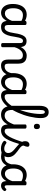

<svg xmlns="http://www.w3.org/2000/svg" viewBox="1467 -2485 1037 4011"><g transform="rotate(90 1985.5 -479.5)"><path d="M250 17Q195 17 153 -11Q111 -39 87 -94Q63 -149 63 -232Q63 -284 73 -328.5Q83 -373 101.5 -408.5Q120 -444 147.5 -468.5Q175 -493 210 -506Q245 -519 288 -519Q329 -519 371 -504Q413 -489 448 -462V-386Q408 -418 371 -429Q334 -440 298 -440Q271 -440 248 -432Q225 -424 207.5 -407.5Q190 -391 177.5 -366.5Q165 -342 158.5 -309.5Q152 -277 152 -235Q152 -183 164 -144Q176 -105 200.5 -84Q225 -63 264 -63Q301 -63 334 -87.5Q367 -112 393.5 -160.5Q420 -209 437 -282L454 -217Q436 -130 403.5 -78.5Q371 -27 331 -5Q291 17 250 17ZM540 17Q509 17 486 8.5Q463 0 447.5 -18.5Q432 -37 424 -65.5Q416 -94 416 -135V-487Q416 -501 427 -508Q438 -515 459 -515Q481 -515 491.5 -508.5Q502 -502 502 -488V-138Q502 -94 514 -76Q526 -58 559 -58Q569 -58 574 -46.5Q579 -35 577.5 -20.5Q576 -6 567 5.5Q558 17 540 17Z M541 17Q532 17 527.5 5.5Q523 -6 525 -20.5Q527 -35 535 -46.5Q543 -58 558 -58Q581 -58 598.5 -70Q616 -82 630 -107Q644 -132 654.5 -170Q665 -208 672 -259Q683 -338 699.5 -388Q716 -438 736.5 -466Q757 -494 782 -505Q807 -516 835 -516Q845 -516 849.5 -504.5Q854 -493 853 -478.5Q852 -464 846.5 -452.5Q841 -441 832 -441Q820 -441 808 -434Q796 -427 785.5 -408.5Q775 -390 765.5 -355.5Q756 -321 748 -267Q736 -177 716 -121Q696 -65 670 -35Q644 -5 611.5 6Q579 17 541 17Z M1348 17Q1318 17 1295 8.5Q1272 0 1256 -18.5Q1240 -37 1232 -65.5Q1224 -94 1224 -135V-334Q1224 -368 1215 -391.5Q1206 -415 1186 -427Q1166 -439 1132 -439Q1107 -439 1082.5 -428.5Q1058 -418 1036.5 -396Q1015 -374 997 -341.5Q979 -309 966 -264V-11Q966 2 955 8.5Q944 15 922 15Q901 15 890.5 8.5Q880 2 880 -11V-377Q880 -413 869.5 -427Q859 -441 832 -441Q817 -441 810 -452.5Q803 -464 803 -478.5Q803 -493 811 -504.5Q819 -516 834 -516Q863 -516 884.5 -509.5Q906 -503 921 -490.5Q936 -478 945.5 -459.5Q955 -441 960 -417L961 -390Q976 -423 996.5 -447Q1017 -471 1040.5 -487Q1064 -503 1090 -511Q1116 -519 1143 -519Q1192 -519 1229.5 -501.5Q1267 -484 1288.5 -445.5Q1310 -407 1310 -343V-138Q1310 -94 1322.5 -76Q1335 -58 1367 -58Q1381 -58 1388 -46.5Q1395 -35 1393.5 -20.5Q1392 -6 1381 5.5Q1370 17 1348 17Z M1349 17Q1335 17 1328.5 5.5Q1322 -6 1323.5 -20.5Q1325 -35 1336 -46.5Q1347 -58 1368 -58Q1395 -58 1417.5 -67Q1440 -76 1458.5 -95Q1477 -114 1490.5 -144Q1504 -174 1512 -215Q1515 -230 1528 -233.5Q1541 -237 1553 -232Q1565 -227 1563 -212Q1555 -153 1536.5 -109.5Q1518 -66 1490.5 -38.5Q1463 -11 1427.5 3Q1392 17 1349 17Z M1694 17Q1639 17 1597 -11Q1555 -39 1531 -94Q1507 -149 1507 -232Q1507 -284 1517 -328.5Q1527 -373 1545.5 -408.5Q1564 -444 1591.5 -468.5Q1619 -493 1654 -506Q1689 -519 1732 -519Q1773 -519 1815 -504Q1857 -489 1892 -462V-386Q1852 -418 1815 -429Q1778 -440 1742 -440Q1715 -440 1692 -432Q1669 -424 1651.5 -407.5Q1634 -391 1621.5 -366.5Q1609 -342 1602.5 -309.5Q1596 -277 1596 -235Q1596 -183 1608 -144Q1620 -105 1644.5 -84Q1669 -63 1708 -63Q1745 -63 1778 -87.5Q1811 -112 1837.5 -160.5Q1864 -209 1881 -282L1898 -217Q1880 -130 1847.5 -78.5Q1815 -27 1775 -5Q1735 17 1694 17ZM1984 17Q1953 17 1930 8.5Q1907 0 1891.5 -18.5Q1876 -37 1868 -65.5Q1860 -94 1860 -135V-487Q1860 -501 1871 -508Q1882 -515 1903 -515Q1925 -515 1935.5 -508.5Q1946 -502 1946 -488V-138Q1946 -94 1958 -76Q1970 -58 2003 -58Q2013 -58 2018 -46.5Q2023 -35 2021.5 -20.5Q2020 -6 2011 5.5Q2002 17 1984 17Z M1984 17Q1965 17 1958.5 5.5Q1952 -6 1956 -20.5Q1960 -35 1972 -46.5Q1984 -58 2003 -58Q2035 -58 2067.5 -76.5Q2100 -95 2131.5 -128Q2163 -161 2192 -206.5Q2221 -252 2246.5 -307.5Q2272 -363 2293 -424.5Q2314 -486 2329 -551Q2344 -616 2352.5 -682.5Q2361 -749 2361 -813Q2361 -832 2374 -841.5Q2387 -851 2404 -851Q2421 -851 2434 -841.5Q2447 -832 2447 -813Q2447 -760 2439 -701Q2431 -642 2416.5 -580Q2402 -518 2381 -456.5Q2360 -395 2334 -336.5Q2308 -278 2277.5 -225Q2247 -172 2212.5 -127.5Q2178 -83 2140.5 -50.5Q2103 -18 2063.5 -0.5Q2024 17 1984 17Z M2378 17Q2314 17 2272.5 -12.5Q2231 -42 2210.5 -96Q2190 -150 2190 -223V-778Q2190 -880 2223 -929Q2256 -978 2323 -978Q2364 -978 2391.5 -959.5Q2419 -941 2433 -904.5Q2447 -868 2447 -813Q2447 -794 2434 -785Q2421 -776 2404 -776Q2387 -776 2374 -785Q2361 -794 2361 -813Q2361 -843 2356.5 -861.5Q2352 -880 2343 -889Q2334 -898 2321 -898Q2306 -898 2295.5 -886.5Q2285 -875 2280.5 -847.5Q2276 -820 2276 -773V-226Q2276 -171 2288 -133Q2300 -95 2327 -76.5Q2354 -58 2397 -58Q2411 -58 2417.5 -46.5Q2424 -35 2422.5 -20.5Q2421 -6 2410 5.5Q2399 17 2378 17Z M2378 17Q2364 17 2357.5 5.5Q2351 -6 2352.5 -20.5Q2354 -35 2365 -46.5Q2376 -58 2397 -58Q2426 -58 2453 -71Q2480 -84 2504 -111Q2528 -138 2549 -179.5Q2570 -221 2589 -276Q2594 -291 2606 -290.5Q2618 -290 2627.5 -280.5Q2637 -271 2634 -259Q2614 -189 2588.5 -137Q2563 -85 2531.5 -51Q2500 -17 2462 0Q2424 17 2378 17Z M2704 17Q2674 17 2650.5 8.5Q2627 0 2611.5 -18.5Q2596 -37 2588 -65.5Q2580 -94 2580 -135V-489Q2580 -502 2590.5 -508.5Q2601 -515 2622 -515Q2644 -515 2655 -508.5Q2666 -502 2666 -489V-138Q2666 -94 2678 -76Q2690 -58 2723 -58Q2737 -58 2744 -46.5Q2751 -35 2749.5 -20.5Q2748 -6 2737 5.5Q2726 17 2704 17ZM2622 -669Q2594 -669 2580 -684.5Q2566 -700 2566 -731Q2566 -763 2580 -779Q2594 -795 2622 -795Q2650 -795 2663.5 -779Q2677 -763 2677 -731Q2679 -700 2664.5 -684.5Q2650 -669 2622 -669Z M2703 17Q2684 17 2677.5 5.5Q2671 -6 2675 -20.5Q2679 -35 2691 -46.5Q2703 -58 2722 -58Q2752 -58 2781.5 -84.5Q2811 -111 2840 -163.5Q2869 -216 2899.5 -296.5Q2930 -377 2963 -486Q2968 -501 2982.5 -502Q2997 -503 3009 -495Q3021 -487 3017 -471Q2982 -338 2949.5 -245Q2917 -152 2882 -94Q2847 -36 2803 -9.5Q2759 17 2703 17Z M3253 17Q3229 17 3205 12Q3181 7 3157.5 5Q3134 3 3107 13L3129 -20Q3162 -35 3187 -43.5Q3212 -52 3232 -55Q3252 -58 3272 -58Q3281 -58 3283 -46.5Q3285 -35 3281 -20.5Q3277 -6 3269.5 5.5Q3262 17 3253 17ZM3085 19Q3037 19 2995.5 3.5Q2954 -12 2928 -38Q2921 -46 2922 -58Q2923 -70 2936 -83Q2947 -94 2956 -96Q2965 -98 2977 -89Q3002 -71 3028 -60.5Q3054 -50 3089 -50Q3130 -50 3153.5 -73.5Q3177 -97 3177 -135Q3177 -169 3159.5 -197Q3142 -225 3113.5 -251Q3085 -277 3053 -302.5Q3021 -328 2993 -355.5Q2965 -383 2947 -415.5Q2929 -448 2929 -487Q2929 -528 2950 -552Q2971 -576 3001 -576Q3023 -576 3034.5 -565.5Q3046 -555 3046 -536Q3046 -519 3039 -497.5Q3032 -476 3021 -452Q3021 -429 3038.5 -408Q3056 -387 3084 -366.5Q3112 -346 3142.5 -323.5Q3173 -301 3200.5 -274Q3228 -247 3245.5 -212.5Q3263 -178 3263 -134Q3263 -65 3214.5 -23Q3166 19 3085 19Z M3253 17Q3239 17 3232.5 5.5Q3226 -6 3227.5 -20.5Q3229 -35 3240 -46.5Q3251 -58 3272 -58Q3299 -58 3321.5 -67Q3344 -76 3362.5 -95Q3381 -114 3394.5 -144Q3408 -174 3416 -215Q3419 -230 3432 -233.5Q3445 -237 3457 -232Q3469 -227 3467 -212Q3459 -153 3440.5 -109.5Q3422 -66 3394.5 -38.5Q3367 -11 3331.5 3Q3296 17 3253 17Z M3599 17Q3544 17 3501.5 -11Q3459 -39 3435.5 -94Q3412 -149 3412 -232Q3412 -284 3421.5 -328.5Q3431 -373 3450 -408.5Q3469 -444 3496 -468.5Q3523 -493 3558 -506Q3593 -519 3636 -519Q3668 -519 3701 -509.5Q3734 -500 3764 -483V-487Q3764 -501 3775 -508Q3786 -515 3808 -515Q3830 -515 3840.5 -508.5Q3851 -502 3851 -488V-99Q3851 -85 3854.5 -76Q3858 -67 3864.5 -63Q3871 -59 3879 -59Q3889 -59 3895.5 -62Q3902 -65 3908.5 -71.5Q3915 -78 3924 -88Q3930 -95 3939 -93.5Q3948 -92 3958 -85Q3968 -76 3970.5 -65.5Q3973 -55 3968 -46Q3957 -27 3940.5 -13Q3924 1 3904 9Q3884 17 3862 17Q3839 17 3822 11.5Q3805 6 3792.5 -5.5Q3780 -17 3774 -33.5Q3768 -50 3765 -71Q3765 -76 3764.5 -83Q3764 -90 3764 -98Q3742 -55 3715 -30Q3688 -5 3658.5 6Q3629 17 3599 17ZM3500 -235Q3500 -183 3512 -144Q3524 -105 3549 -84Q3574 -63 3612 -63Q3643 -63 3671 -80Q3699 -97 3723 -131.5Q3747 -166 3764 -217V-409Q3733 -427 3704.5 -433.5Q3676 -440 3646 -440Q3619 -440 3596.5 -432Q3574 -424 3556 -407.5Q3538 -391 3525.5 -366.5Q3513 -342 3506.5 -309.5Q3500 -277 3500 -235Z"/></g></svg>

Font: Playwrite IT Trad
Style: Regular
Weight: 400
Designer: Veronika Burian, José Scaglione
Foundry: TypeTogether
Version: Version 1.002